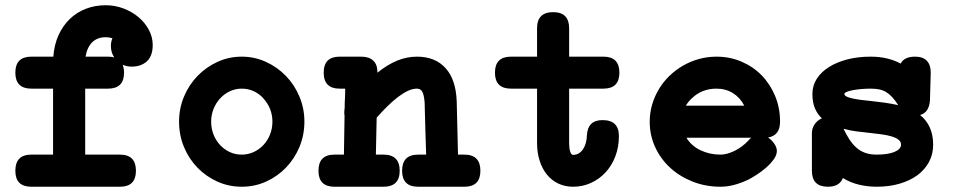

<svg xmlns="http://www.w3.org/2000/svg" viewBox="-20 -667 3652 733"><path d="M182.6 -76.7V-328.6H99.6Q38.6 -328.6 38.6 -389.6Q38.6 -450.7 99.6 -450.7H183.6Q187 -496.6 203.6 -533Q220.2 -569.3 246.6 -594.7Q272.9 -620.1 307.9 -633.5Q342.8 -647 383.3 -647Q419.4 -647 451.9 -634.5Q484.4 -622.1 509 -601.3Q533.7 -580.6 548.3 -553Q563 -525.4 563 -495.6Q563 -453.1 540.8 -432.9Q518.6 -412.6 482.4 -412.6Q464.4 -412.6 448.2 -419.9Q453.6 -406.7 453.6 -389.6Q453.6 -328.6 392.6 -328.6H305.2V-76.7H438Q499 -76.7 499 -15.1Q499 45.9 438 45.9H99.6Q38.6 45.9 38.6 -15.1Q38.6 -76.7 99.6 -76.7ZM392.6 -450.7Q405.8 -450.7 416 -447.8Q410.2 -456.5 406.7 -467.8Q403.3 -479 403.3 -491.7Q403.3 -506.8 409.2 -521Q397.5 -524.9 383.3 -524.9Q351.6 -524.9 332 -505.6Q312.5 -486.3 306.6 -450.7Z M902.8 -450.7Q951.7 -450.7 995.1 -430.9Q1038.6 -411.1 1071.3 -377.4Q1104 -343.8 1123 -298.6Q1142.1 -253.4 1142.1 -202.6Q1142.1 -151.4 1123.3 -106.2Q1104.5 -61 1071.8 -27.1Q1039.1 6.8 995.6 26.4Q952.1 45.9 902.8 45.9Q853.5 45.9 810.1 26.4Q766.6 6.8 733.9 -26.9Q701.2 -60.5 682.4 -105.7Q663.6 -150.9 663.6 -202.6Q663.6 -253.4 682.6 -298.6Q701.7 -343.8 734.4 -377.4Q767.1 -411.1 810.5 -430.9Q854 -450.7 902.8 -450.7ZM984.9 -292.5Q950.2 -328.6 902.8 -328.6Q878.9 -328.6 857.7 -318.6Q836.4 -308.6 820.6 -291.5Q804.7 -274.4 795.4 -251.5Q786.1 -228.5 786.1 -202.6Q786.1 -176.8 794.9 -154.1Q803.7 -131.3 819.6 -114Q835.4 -96.7 856.7 -86.7Q877.9 -76.7 902.8 -76.7Q927.2 -76.7 948.7 -86.7Q970.2 -96.7 986.1 -113.8Q1002 -130.9 1011 -153.8Q1020 -176.8 1020 -202.6Q1020 -253.9 984.4 -292.5Z M1276.4 -328.6Q1215.8 -328.6 1215.8 -389.6Q1215.8 -450.7 1276.4 -450.7H1359.4Q1389.2 -450.7 1405.3 -435.3Q1421.4 -419.9 1420.9 -389.6Q1460.9 -421.4 1497.3 -436Q1533.7 -450.7 1571.8 -450.7Q1641.6 -450.7 1681.2 -406.7Q1720.7 -362.8 1723.6 -279.8L1728.5 -76.7H1752.9Q1814 -76.7 1814 -15.1Q1814 45.9 1752.9 45.9H1576.2Q1515.1 45.9 1515.1 -15.1Q1515.1 -76.7 1576.2 -76.7H1606.9Q1605.5 -127 1603.8 -176.3Q1602.1 -225.6 1601.1 -275.9Q1599.1 -302.7 1592.8 -315.7Q1586.4 -328.6 1571.8 -328.6Q1555.7 -328.6 1537.6 -320.3Q1519.5 -312 1500 -297.1Q1480.5 -282.2 1459.7 -262Q1439 -241.7 1418 -217.8Q1417.5 -197.8 1417.2 -181.2Q1417 -164.6 1416.5 -148.4Q1416 -132.3 1415.8 -115Q1415.5 -97.7 1415 -76.7H1444.3Q1505.9 -76.7 1505.9 -15.1Q1505.9 45.9 1444.3 45.9H1256.8Q1195.8 45.9 1195.8 -15.1Q1195.8 -76.7 1256.8 -76.7H1293Q1293.9 -114.3 1294.2 -151.1Q1294.4 -188 1295.4 -226.1Q1294.4 -229 1294.4 -231.7Q1294.4 -234.4 1294.4 -237.3V-239.3Q1294.4 -247.1 1295.9 -254.4Q1295.9 -266.6 1296.1 -274.9Q1296.4 -283.2 1296.9 -290.8Q1297.4 -298.3 1297.6 -306.9Q1297.9 -315.4 1297.9 -328.6Z M1930.7 -328.6Q1869.6 -328.6 1869.6 -389.6Q1869.6 -450.7 1930.7 -450.7H2030.3V-559.1Q2030.3 -620.6 2091.8 -620.6Q2152.8 -620.6 2152.8 -559.1V-450.7H2283.7Q2344.7 -450.7 2344.7 -389.6Q2344.7 -328.6 2283.7 -328.6H2152.8V-121.6Q2152.8 -101.1 2156.7 -88.4Q2160.6 -75.7 2168 -75.7Q2179.7 -75.7 2189.2 -81.3Q2198.7 -86.9 2205.6 -96.9Q2212.4 -106.9 2216.3 -120.6Q2220.2 -134.3 2220.7 -150.4Q2223.6 -208.5 2280.3 -208.5Q2342.8 -208.5 2342.8 -147.9Q2342.8 -105.5 2329.1 -69.8Q2315.4 -34.2 2291.5 -8.5Q2267.6 17.1 2235.8 31.5Q2204.1 45.9 2168 45.9Q2137.2 45.9 2111.8 33.9Q2086.4 22 2068.4 0Q2050.3 -22 2040.3 -53Q2030.3 -84 2030.3 -121.6V-328.6Z M2837.9 -131.3Q2842.3 -136.7 2847.7 -141.1H2600.6Q2619.1 -110.4 2654.1 -93.5Q2689 -76.7 2731 -76.7Q2754.4 -76.7 2783.9 -90.8Q2813.5 -105 2838.4 -131.8ZM2958 -202.6Q2958 -149.4 2912.1 -142.1Q2925.8 -132.8 2935.8 -118.7Q2945.8 -104.5 2945.8 -90.8Q2945.8 -74.7 2933.6 -58.1Q2921.4 -41.5 2904.3 -26.6Q2887.2 -11.7 2868.2 0.5Q2849.1 12.7 2835.4 19.5Q2778.8 45.9 2731 45.9Q2674.3 45.9 2625 26.6Q2575.7 7.3 2539.1 -26.1Q2502.4 -59.6 2481.4 -105Q2460.4 -150.4 2460.4 -202.6Q2460.4 -236.3 2469.7 -267.8Q2479 -299.3 2495.6 -326.9Q2512.2 -354.5 2535.6 -377.2Q2559.1 -399.9 2587.4 -416.3Q2615.7 -432.6 2648.2 -441.7Q2680.7 -450.7 2715.3 -450.7Q2766.6 -450.7 2811 -431.6Q2855.5 -412.6 2887.9 -379.2Q2920.4 -345.7 2939.2 -300.5Q2958 -255.4 2958 -202.6ZM2620.6 -291.5Q2613.8 -284.7 2608.4 -278.1Q2603 -271.5 2598.6 -263.7H2821.3Q2805.7 -294.4 2778.1 -311.5Q2750.5 -328.6 2715.3 -328.6Q2658.7 -328.6 2620.6 -291Z M3310.1 -280.8Q3334 -278.3 3359.4 -274.7Q3384.8 -271 3409.2 -265.6Q3397 -284.7 3385.5 -296.9Q3374 -309.1 3361.8 -316.2Q3349.6 -323.2 3335.4 -325.9Q3321.3 -328.6 3303.7 -328.6Q3284.7 -328.6 3266.6 -326.9Q3248.5 -325.2 3234.6 -322.5Q3220.7 -319.8 3212.2 -316.2Q3203.6 -312.5 3203.6 -308.6Q3203.6 -302.2 3212.4 -298.1Q3221.2 -293.9 3236.1 -290.8Q3251 -287.6 3270.3 -285.2Q3289.6 -282.7 3310.1 -280.8ZM3299.3 -159.7Q3274.4 -162.1 3249.3 -165.5Q3224.1 -168.9 3200.2 -175.3Q3211.4 -152.3 3223.1 -134.3Q3234.9 -116.2 3249.5 -103.3Q3264.2 -90.3 3283 -83.5Q3301.8 -76.7 3327.1 -76.7Q3346.7 -76.7 3363.8 -79.1Q3380.9 -81.5 3393.3 -86.4Q3405.8 -91.3 3412.8 -98.4Q3419.9 -105.5 3419.9 -114.7Q3419.9 -126.5 3409.9 -134Q3399.9 -141.6 3383.1 -146.5Q3366.2 -151.4 3344.5 -154.3Q3322.8 -157.2 3299.3 -159.7ZM3303.7 -450.7Q3337.4 -450.7 3365.5 -444.1Q3393.6 -437.5 3418.5 -424.3Q3432.1 -450.7 3473.6 -450.7Q3503.4 -450.7 3518.3 -435.1Q3533.2 -419.4 3533.2 -391.1V-388.2L3530.3 -283.7Q3526.9 -237.3 3492.7 -228Q3542.5 -187.5 3542.5 -114.7Q3542.5 -78.1 3526.6 -48.6Q3510.7 -19 3482.2 2Q3453.6 22.9 3414.1 34.4Q3374.5 45.9 3327.1 45.9Q3291.5 45.9 3258.5 37.8Q3225.6 29.8 3197.8 12.7Q3185.1 45.9 3140.6 45.9Q3079.6 45.9 3079.6 -15.1V-158.7Q3079.6 -177.2 3090.1 -192.6Q3100.6 -208 3117.7 -215.3Q3100.6 -231 3091.1 -253.7Q3081.5 -276.4 3081.5 -308.6Q3081.5 -339.8 3098.1 -366Q3114.7 -392.1 3144.5 -410.9Q3174.3 -429.7 3214.8 -440.2Q3255.4 -450.7 3303.7 -450.7Z"/></svg>

Font: Erica Type
Style: Bold
Weight: 700
Designer: Peter Wiegel
Foundry: Peter Wiegel
Version: Version 1.000 2010 initial release